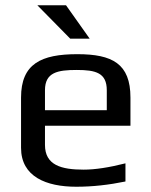

<svg xmlns="http://www.w3.org/2000/svg" viewBox="-20 -700 575 730"><path d="M274 -494C137 -494 60 -458 60 -329V-138C60 -28 156 10 270 10C332 10 394 3 457 -10V-79C394 -63 341 -55 298 -55C213 -55 151 -72 151 -149V-222H476V-329C476 -458 407 -494 274 -494ZM272 -434C344 -434 386 -423 386 -357V-281H151V-357C151 -425 199 -434 272 -434ZM321 -553 231 -680H122L247 -553Z"/></svg>

Font: Gamestation Text
Style: Bold
Weight: 400
Designer: Jonas Hecksher
Foundry: Jonas Hecksher, Playtypeª, e-types AS
Version: Version 1.003